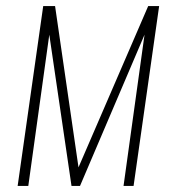

<svg xmlns="http://www.w3.org/2000/svg" viewBox="-20 -611 568 631"><path d="M38 0 122 -591H161L238 -61L467 -591H503L419 0H386L455 -497L243 0H215L142 -497L73 0Z"/></svg>

Font: Alumni Sans Thin ExtraLight
Style: Italic
Weight: 250
Italic angle: -8°
Version: Version 1.016